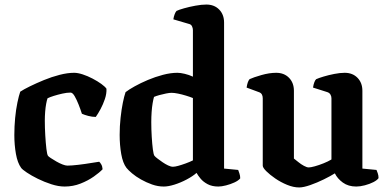

<svg xmlns="http://www.w3.org/2000/svg" viewBox="-20 -820 1702 844"><path d="M264 0Q237 0 206 -10Q175 -20 146.5 -34Q118 -48 98 -61.5Q78 -75 73 -82Q57 -104 50 -143.5Q43 -183 43 -226Q43 -264 46.5 -301Q50 -338 56.5 -369Q63 -400 69 -417Q84 -427 111.5 -440.5Q139 -454 173 -468Q207 -482 242 -491Q277 -500 306 -500Q322 -500 343.5 -493Q365 -486 387 -474.5Q409 -463 425.5 -451Q442 -439 448 -430Q449 -408 441 -384.5Q433 -361 422 -340.5Q411 -320 401 -306Q385 -306 368 -310.5Q351 -315 340 -320Q334 -339 325.5 -360.5Q317 -382 308 -397.5Q299 -413 290 -413Q274 -413 254 -408.5Q234 -404 216.5 -398.5Q199 -393 189 -388Q186 -380 183 -364Q180 -348 178.5 -328.5Q177 -309 177 -290Q177 -259 179 -225Q181 -191 184 -165.5Q187 -140 191 -135Q193 -132 203.5 -125Q214 -118 228 -110Q242 -102 255 -97Q268 -92 276 -92Q294 -92 324 -95.5Q354 -99 380.5 -103.5Q407 -108 416 -109Q420 -106 425 -97.5Q430 -89 431 -76Q418 -62 392.5 -44Q367 -26 334 -13Q301 0 264 0Z M700 0Q674 0 648.5 -9Q623 -18 600 -31Q577 -44 560.5 -58Q544 -72 536 -82Q520 -103 513 -142.5Q506 -182 506 -227Q506 -265 510 -302Q514 -339 520 -368.5Q526 -398 532 -415Q546 -426 572 -440.5Q598 -455 630 -468.5Q662 -482 696 -491Q730 -500 760 -500Q773 -500 792 -495.5Q811 -491 828 -483V-688Q828 -696 824 -704.5Q820 -713 810 -715L742 -735Q744 -748 748 -758Q752 -768 756 -772Q766 -777 789 -783.5Q812 -790 839 -795Q866 -800 887 -800Q922 -800 943.5 -778Q965 -756 965 -721V-79L1027 -73Q1029 -68 1032.5 -57.5Q1036 -47 1036 -36Q1028 -26 1010.5 -18Q993 -10 973.5 -5Q954 0 940 0Q912 0 892.5 -10.5Q873 -21 861.5 -35Q850 -49 844 -60Q827 -45 800.5 -31Q774 -17 747 -8.5Q720 0 700 0ZM740 -87Q749 -87 763.5 -91Q778 -95 796 -101.5Q814 -108 828 -115V-389Q816 -394 798 -399.5Q780 -405 763 -408.5Q746 -412 734 -412Q725 -412 710 -409Q695 -406 680.5 -402Q666 -398 657 -394Q654 -384 651 -366.5Q648 -349 646.5 -327.5Q645 -306 645 -283Q645 -251 647 -218.5Q649 -186 652 -163Q655 -140 659 -135Q663 -130 673 -122.5Q683 -115 694.5 -107Q706 -99 718.5 -93Q731 -87 740 -87Z M1295 4Q1270 4 1242 -7.5Q1214 -19 1190 -35.5Q1166 -52 1150.5 -67.5Q1135 -83 1135 -92V-388Q1135 -398 1131 -405Q1127 -412 1118 -415L1064 -435Q1066 -448 1069 -457Q1072 -466 1077 -472Q1094 -480 1129 -490Q1164 -500 1194 -500Q1229 -500 1250.5 -478Q1272 -456 1272 -421V-123Q1280 -117 1291.5 -107.5Q1303 -98 1316 -91Q1329 -84 1337 -84Q1346 -84 1364 -89Q1382 -94 1402 -102Q1422 -110 1437 -119V-388Q1437 -397 1432.5 -404.5Q1428 -412 1419 -415L1356 -435Q1358 -449 1362 -459Q1366 -469 1370 -472Q1381 -477 1402.5 -483.5Q1424 -490 1449.5 -495Q1475 -500 1495 -500Q1530 -500 1551.5 -478Q1573 -456 1573 -421V-79L1635 -73Q1637 -68 1640.5 -58.5Q1644 -49 1644 -37Q1638 -28 1621.5 -19.5Q1605 -11 1584 -5.5Q1563 0 1546 0Q1511 0 1487 -17.5Q1463 -35 1452 -58Q1433 -46 1403.5 -31.5Q1374 -17 1344 -6.5Q1314 4 1295 4Z"/></svg>

Font: Texturina 12pt
Style: Bold
Weight: 700
Designer: Guillermo Torres Carreño
Foundry: Omnibus-Type
Version: Version 1.002